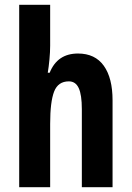

<svg xmlns="http://www.w3.org/2000/svg" viewBox="-20 -873 548 800"><path d="M189 -682Q189 -657 186 -625Q183 -593 179 -570H187Q219 -650 305 -650Q376 -650 412.5 -599Q449 -548 449 -455V-93H321V-418Q321 -478 308 -506Q295 -534 267 -534Q222 -534 205.5 -491.5Q189 -449 189 -357V-93H60V-853H189Z"/></svg>

Font: Noto Sans Kannada UI ExtraCondensed
Style: Bold
Weight: 700
Width: 2
Designer: Jelle Bosma - Monotype Design Team
Foundry: Monotype Imaging Inc.
Version: Version 2.005; ttfautohint (v1.8.4.7-5d5b)